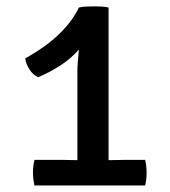

<svg xmlns="http://www.w3.org/2000/svg" viewBox="-20 -568 522 588"><path d="M165 -78.5Q174 -78.5 190.5 -78Q207 -77.5 217 -77.5Q217 -92.5 217 -106Q217 -119.5 217 -134V-349Q217 -363 218.5 -380.8Q220 -398.5 221.5 -416.5Q197.5 -388.5 165 -367.5Q132.5 -346.5 96.5 -331.5Q81 -339 70.5 -355Q60 -371 57 -389Q123 -426 163 -465.5Q203 -505 221.5 -545Q232.5 -547.5 245 -548Q257.5 -548.5 267.5 -548.5Q278 -548.5 289.2 -548Q300.5 -547.5 312.5 -545V-134Q312.5 -119.5 312.5 -105.8Q312.5 -92 312.5 -77.5Q321.5 -77.5 339.8 -78Q358 -78.5 366.5 -78.5H424.5Q426.5 -70 427.8 -59.5Q429 -49 429 -39Q429 -18 424.5 0H85.5Q81 -20.5 81 -39Q81 -60.5 85.5 -78.5Z"/></svg>

Font: Signika Negative SC
Style: Regular
Weight: 400
Designer: Anna Giedryś
Foundry: Anna Giedryś
Version: Version 2.000; ttfautohint (v1.8.3) -l 8 -r 50 -G 200 -x 9 -